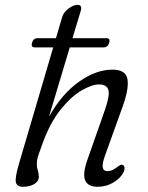

<svg xmlns="http://www.w3.org/2000/svg" viewBox="-20 -742 594 772"><path d="M108.5 -569.5Q114 -588.5 131 -588.5H205L230.5 -675Q235.5 -692 255.2 -707.2Q275 -722.5 292 -722.5Q302.5 -722.5 305.2 -715.8Q308 -709 305 -699.5L271.5 -588.5H407Q424.5 -588.5 419 -570Q414 -551.5 396.5 -551.5H260.5L177 -273Q229 -365 297.8 -413.5Q366.5 -462 432.5 -462Q487 -462 492.8 -422Q498.5 -382 471.5 -309L403 -118.5Q390.5 -84.5 393 -69.2Q395.5 -54 412 -54Q420.5 -54 429.5 -57.2Q438.5 -60.5 450 -69.5Q457.5 -75 463 -78.2Q468.5 -81.5 475 -78Q480.5 -74.5 480.8 -66Q481 -57.5 476 -48Q464 -25 435.5 -8Q407 9 373 9Q332.5 9 322 -17.8Q311.5 -44.5 333 -104L402.5 -302Q422.5 -360 415.5 -381.2Q408.5 -402.5 378.5 -402.5Q349.5 -402.5 307.8 -378.2Q266 -354 224 -301.8Q182 -249.5 151.5 -166.5Q142 -140 136.8 -125.2Q131.5 -110.5 129.8 -101Q128 -91.5 128 -81Q128 -68.5 132 -57Q136 -45.5 136 -31.5Q136 -13 117.8 -2Q99.5 9 73 9Q48 9 43.8 -9.2Q39.5 -27.5 58 -89.5L194 -551.5H120.5Q103.5 -551.5 108.5 -569.5Z"/></svg>

Font: Fraunces 9pt S100 Light
Style: Italic
Weight: 300
Italic angle: -16°
Version: Version 1.000; ttfautohint (v1.8.3)